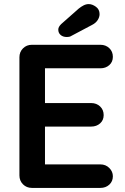

<svg xmlns="http://www.w3.org/2000/svg" viewBox="-20 -919 612 939"><path d="M136 -700H471Q497 -700 514.5 -683.5Q532 -667 532 -641Q532 -616 514.5 -600.5Q497 -585 471 -585H191L200 -602V-407L192 -415H426Q452 -415 469.5 -398.5Q487 -382 487 -356Q487 -331 469.5 -315.5Q452 -300 426 -300H195L200 -308V-106L192 -115H471Q497 -115 514.5 -97.5Q532 -80 532 -57Q532 -32 514.5 -16Q497 0 471 0H136Q110 0 92.5 -17.5Q75 -35 75 -61V-639Q75 -665 92.5 -682.5Q110 -700 136 -700ZM307 -738Q288 -738 276.5 -748Q265 -758 265 -774Q265 -781 268.5 -787.5Q272 -794 279 -801L365 -877Q376 -886 388.5 -892.5Q401 -899 414 -899Q431 -899 449 -886Q467 -873 467 -850Q467 -835 457.5 -820.5Q448 -806 430 -797L330 -744Q324 -740 318 -739Q312 -738 307 -738Z"/></svg>

Font: zvoove
Style: Bold
Weight: 700
Designer: Vernon Adams (Nunito) & Andrew Paglinawan (Quicksand)
Foundry: zvoove
Version: Version 3.006